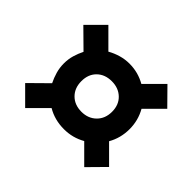

<svg xmlns="http://www.w3.org/2000/svg" viewBox="-119 -734 770 770"><g transform="rotate(-45 266.5 -349.0)"><path d="M81 -346Q81 -399 106 -441L31 -516L102 -587L178 -510Q198 -520 220.5 -526.5Q243 -533 267 -533Q292 -533 314 -526.5Q336 -520 356 -510L432 -587L503 -516L427 -440Q439 -419 446 -395Q453 -371 453 -346Q453 -297 429 -255L503 -181L432 -111L359 -184Q338 -172 315 -166Q292 -160 267 -160Q217 -160 175 -184L102 -111L31 -181L105 -255Q81 -297 81 -346ZM180 -346Q180 -308 204 -283.5Q228 -259 267 -259Q306 -259 329.5 -283.5Q353 -308 353 -346Q353 -385 329.5 -409Q306 -433 267 -433Q228 -433 204 -409Q180 -385 180 -346Z"/></g></svg>

Font: Kreon SemiBold
Style: Regular
Weight: 600
Designer: Julia Petretta
Foundry: Julia Petretta and Eli Heuer
Version: Version 2.002